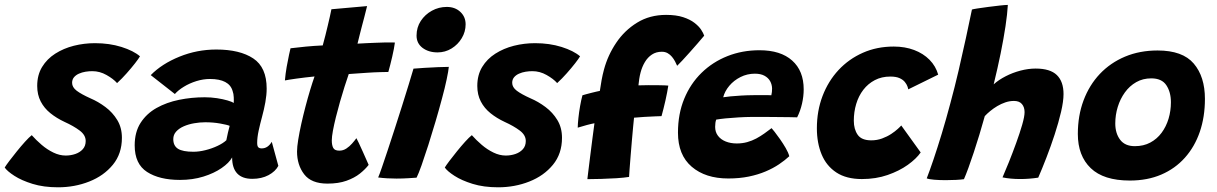

<svg xmlns="http://www.w3.org/2000/svg" viewBox="-61 -742 5078 801"><path d="M181.2 39.4Q120.9 39.4 74.8 25.1Q28.6 10.8 -1.2 -8.6Q-31 -27.9 -41.4 -43.1Q-36 -52.1 -22.2 -70.5Q-8.4 -88.9 9.1 -110.4Q26.5 -132 43.3 -150.6Q60.1 -169.1 71.4 -178.1Q89.8 -157.4 112.8 -137.7Q135.8 -118 161.6 -105.6Q187.4 -93.1 213.1 -93.1Q234.1 -93.1 253.2 -99.6Q272.2 -106.1 284.4 -119.6Q296.5 -133 296.5 -153.9Q296.5 -178.6 271.2 -197.5Q246 -216.4 208.4 -233.4Q175 -249 149.2 -269.8Q123.5 -290.5 108.9 -318.6Q94.2 -346.8 94.2 -383.6Q94.2 -429 114.6 -462.6Q135 -496.2 169.6 -518.2Q204.1 -540.2 247 -551.1Q289.9 -561.9 335.2 -561.9Q395.5 -561.9 445.9 -546.1Q496.2 -530.2 523 -507.1Q517.5 -497.5 502.3 -477.9Q487.1 -458.4 467.4 -436.2Q447.8 -414 427.4 -395.4Q411.8 -413.1 383.4 -429.1Q355.1 -445.1 324.1 -445.1Q310.5 -445.1 295.8 -442.8Q281.1 -440.4 268.3 -434.7Q255.5 -429 247.6 -419.6Q239.8 -410.1 239.8 -396.4Q239.8 -378 259 -363.4Q278.2 -348.9 316.2 -331.8Q348.9 -317.9 378.9 -295.4Q409 -272.9 428.3 -241.1Q447.6 -209.2 447.6 -167.1Q447.6 -100.6 409.8 -54.6Q372 -8.5 311.2 15.4Q250.5 39.4 181.2 39.4Z M689.8 8.6Q604.2 8.6 552.6 -24.6Q500.9 -57.8 500.9 -135.5Q500.9 -191.1 525.6 -229.6Q550.4 -268.1 592.2 -291.6Q634.1 -315 686.2 -325.6Q738.2 -336.2 793.1 -336.2Q819 -336.2 844.2 -332.4Q869.4 -328.5 888.4 -322.9Q907.5 -317.4 913.9 -312.2Q914.9 -320.8 914.2 -335.9Q913.6 -351 909.5 -362Q902.4 -387.4 878.6 -399.9Q854.8 -412.5 815.1 -412.5Q786.9 -412.5 758.2 -403.6Q729.5 -394.6 706.1 -380.2Q682.6 -365.9 668.5 -349.8L567.9 -428.6Q614.2 -475.8 687.7 -505.6Q761.1 -535.4 841.4 -535.4Q939.6 -535.4 995.6 -498.2Q1051.5 -461.1 1051.5 -372.6Q1051.5 -346.2 1046.1 -315.9Q1040.6 -285.5 1032.5 -255.8Q1024.4 -226 1018.1 -197.2Q1011.9 -168.5 1011.9 -145.9Q1011.9 -131.9 1016.8 -127.4Q1021.6 -122.9 1030.8 -122.9Q1044.1 -122.9 1054.6 -130.1Q1065 -137.2 1072.8 -150.4L1100.2 -50.1Q1088.2 -27 1059.4 -11.4Q1030.5 4.1 991.4 4.1Q949.9 4.1 928.6 -18.3Q907.4 -40.8 907.4 -85.2Q894.9 -62.5 863.5 -40.9Q832.1 -19.2 787.6 -5.3Q743 8.6 689.8 8.6ZM745.9 -108.9Q769.6 -108.9 796.2 -115.6Q822.8 -122.2 846.1 -133.2Q869.5 -144.1 883.2 -156.9Q886.4 -172.5 890 -188.9Q893.6 -205.2 897.1 -217Q887.1 -221.4 857.9 -226.6Q828.8 -231.9 795 -231.9Q772.5 -231.9 749.1 -227.8Q725.8 -223.8 705.9 -215.2Q686.1 -206.6 674 -193.2Q661.9 -179.9 661.9 -161.6Q661.9 -133.8 681.6 -121.3Q701.4 -108.9 745.9 -108.9Z M1477 -54.1Q1463 -35.9 1440.4 -17.8Q1417.8 0.2 1384.4 12.1Q1351.1 24 1305.1 24Q1237.8 24 1208 -14.9Q1178.2 -53.8 1178.2 -109.8Q1178.2 -128.8 1183.1 -159.1Q1188 -189.5 1195.9 -225.2Q1203.9 -261 1213.5 -297.6Q1223.1 -334.2 1233 -366.9Q1242.9 -399.6 1251.2 -423Q1211 -419 1176 -414.1Q1141 -409.2 1127.6 -406.4Q1129.9 -434.2 1135 -463.3Q1140.1 -492.4 1144.9 -513.9Q1149.6 -535.4 1151 -540.6Q1181.2 -544.4 1215.1 -547.6Q1248.9 -550.8 1285.4 -552.5Q1290.9 -572.6 1296.4 -594.1Q1302 -615.5 1306.6 -635.9Q1311.2 -654.6 1315.3 -673.4Q1319.4 -692.1 1321.6 -703.4L1470.4 -716.6Q1469.6 -713.2 1466.5 -700.9Q1463.4 -688.5 1458.8 -670.4Q1454.1 -652.4 1448.5 -631.5Q1444.5 -616.1 1439.9 -597.9Q1435.2 -579.6 1430.5 -559.9Q1447.1 -560.9 1469.5 -562Q1491.9 -563.1 1505.1 -563.5Q1526.6 -564.6 1543.5 -564.8Q1560.4 -565 1571.7 -564.9Q1583 -564.8 1586.5 -564.6Q1583.5 -540.9 1575.2 -505.1Q1566.9 -469.4 1559.1 -441.8Q1554.1 -441.9 1526.1 -441.1Q1498.1 -440.4 1471.6 -438.5Q1453.6 -437.4 1432.3 -435.8Q1411 -434.2 1393.9 -433.1Q1385.9 -410 1376.3 -380Q1366.8 -350 1357.4 -317.2Q1348 -284.4 1340.3 -253.2Q1332.6 -222.1 1327.9 -196.8Q1323.2 -171.4 1323.2 -156.1Q1323.2 -136.1 1329.3 -124.8Q1335.4 -113.5 1354.6 -113.5Q1370.5 -113.5 1383.9 -122.3Q1397.2 -131.1 1407.8 -143.2Q1418.4 -155.2 1425.9 -165.5Q1428.6 -161.2 1436.1 -145.2Q1443.6 -129.2 1452.4 -109.6Q1461.1 -90 1468.1 -74.2Q1475 -58.4 1477 -54.1Z M1676.9 -0.8Q1668 -0.2 1643.8 1.4Q1619.6 3 1593.2 3Q1573.9 3 1554.6 1.9Q1535.2 0.8 1516.6 -1.6Q1521.6 -12.6 1532 -42.8Q1542.4 -72.9 1556.5 -115.4Q1570.6 -158 1586.2 -206.1Q1601.8 -254.2 1616.8 -301.8Q1631.8 -349.2 1644.1 -389.5Q1656.5 -429.8 1664 -455.6Q1681.5 -457.2 1709.5 -458.9Q1737.5 -460.5 1765.6 -461.8Q1793.6 -463 1811.4 -463Q1810 -446.9 1802.4 -410.7Q1794.8 -374.5 1783.2 -332.1Q1771.1 -286.5 1756.1 -235.5Q1741.1 -184.5 1725.9 -136.8Q1710.6 -89.1 1697.8 -52.8Q1684.9 -16.5 1676.9 -0.8ZM1764.5 -523.4Q1726.9 -523.4 1701.8 -542.3Q1676.8 -561.2 1676.8 -593.4Q1676.8 -627.6 1694.4 -654.6Q1712.1 -681.5 1740.8 -697.3Q1769.5 -713.1 1803 -713.1Q1837.4 -713.1 1859.4 -692.5Q1881.5 -671.9 1881.5 -640.6Q1881.5 -609.5 1865.4 -582.8Q1849.4 -556 1822.8 -539.7Q1796.2 -523.4 1764.5 -523.4Z M2017.2 39.4Q1956.9 39.4 1910.8 25.1Q1864.6 10.8 1834.8 -8.6Q1805 -27.9 1794.6 -43.1Q1800 -52.1 1813.8 -70.5Q1827.6 -88.9 1845.1 -110.4Q1862.5 -132 1879.3 -150.6Q1896.1 -169.1 1907.4 -178.1Q1925.8 -157.4 1948.8 -137.7Q1971.8 -118 1997.6 -105.6Q2023.4 -93.1 2049.1 -93.1Q2070.1 -93.1 2089.2 -99.6Q2108.2 -106.1 2120.4 -119.6Q2132.5 -133 2132.5 -153.9Q2132.5 -178.6 2107.2 -197.5Q2082 -216.4 2044.4 -233.4Q2011 -249 1985.2 -269.8Q1959.5 -290.5 1944.9 -318.6Q1930.2 -346.8 1930.2 -383.6Q1930.2 -429 1950.6 -462.6Q1971 -496.2 2005.6 -518.2Q2040.1 -540.2 2083 -551.1Q2125.9 -561.9 2171.2 -561.9Q2231.5 -561.9 2281.9 -546.1Q2332.2 -530.2 2359 -507.1Q2353.5 -497.5 2338.3 -477.9Q2323.1 -458.4 2303.4 -436.2Q2283.8 -414 2263.4 -395.4Q2247.8 -413.1 2219.4 -429.1Q2191.1 -445.1 2160.1 -445.1Q2146.5 -445.1 2131.8 -442.8Q2117.1 -440.4 2104.3 -434.7Q2091.5 -429 2083.6 -419.6Q2075.8 -410.1 2075.8 -396.4Q2075.8 -378 2095 -363.4Q2114.2 -348.9 2152.2 -331.8Q2184.9 -317.9 2214.9 -295.4Q2245 -272.9 2264.3 -241.1Q2283.6 -209.2 2283.6 -167.1Q2283.6 -100.6 2245.8 -54.6Q2208 -8.5 2147.2 15.4Q2086.5 39.4 2017.2 39.4Z M2389.4 5.4Q2389.8 1.9 2393.1 -25.3Q2396.4 -52.5 2401.2 -90.6Q2406 -128.6 2410.8 -166.1Q2415.6 -203.6 2419 -227.8Q2408 -225.9 2387.1 -220.4Q2366.2 -214.9 2349.2 -209.4Q2349.4 -224.9 2352 -249.4Q2354.6 -273.9 2359.1 -299.6Q2363.6 -325.2 2368.9 -344.5Q2374 -346.1 2383.9 -348.8Q2393.8 -351.5 2405.2 -354.4Q2416.6 -357.4 2426.5 -359.6Q2436.4 -361.8 2441.5 -362.8Q2444.6 -385.1 2448.8 -407.9Q2453 -430.8 2458.8 -452.1Q2474.9 -511.9 2509.8 -563.6Q2544.6 -615.4 2597.1 -647.6Q2649.5 -679.9 2717.9 -679.9Q2760.2 -679.9 2789.1 -670.3Q2818 -660.8 2836.2 -646.7Q2854.5 -632.6 2864 -618.1Q2873.5 -603.5 2876.8 -593.1Q2864.8 -578.6 2848.6 -560.1Q2832.5 -541.6 2815.8 -522.9Q2799 -504.1 2785.2 -489.3Q2771.4 -474.5 2764 -467.5Q2760.5 -475.9 2755.2 -485.9Q2749.9 -495.9 2742.3 -505.1Q2734.8 -514.2 2724.3 -520.2Q2713.9 -526.1 2700 -526.1Q2676.2 -526.1 2658.7 -514.4Q2641.1 -502.8 2629.4 -483.1Q2617.6 -463.4 2611.4 -439.5Q2608.1 -427.5 2605.8 -412.5Q2603.5 -397.5 2602.5 -385.9Q2618.2 -386.5 2643.4 -386.7Q2668.5 -386.9 2692.2 -386.4Q2715.9 -386 2727.1 -384.9Q2723.2 -358.8 2715.1 -322.6Q2706.9 -286.5 2698.8 -257.5Q2694.2 -257.5 2673.1 -256.6Q2652 -255.8 2626.9 -254.3Q2601.8 -252.9 2584.1 -251Q2582.9 -238.6 2580.3 -212.6Q2577.8 -186.6 2575.1 -154.9Q2572.4 -123.1 2569.9 -92.1Q2567.5 -61 2565.6 -37.1Q2563.8 -13.1 2563.4 -3.9Q2542.4 -0.5 2511 1.5Q2479.6 3.5 2447.1 4.4Q2414.5 5.2 2389.4 5.4Z M3231.8 -90.2Q3213.6 -73.2 3189.1 -56.7Q3164.5 -40.1 3133.1 -26.8Q3101.8 -13.5 3062.9 -5.4Q3024 2.6 2977.2 2.6Q2882.1 2.6 2824.8 -46.4Q2767.4 -95.4 2767.4 -188.5Q2767.4 -266.8 2793.5 -330Q2819.6 -393.2 2866 -438.4Q2912.4 -483.6 2974.1 -508Q3035.8 -532.4 3107.4 -532.4Q3195.8 -532.4 3243.8 -489.4Q3291.9 -446.5 3291.9 -369.2Q3291.9 -340.1 3284.9 -309.4Q3277.9 -278.8 3264.6 -252.5Q3257.8 -252.9 3233.2 -253.2Q3208.6 -253.5 3177.2 -253.8Q3145.8 -254.1 3117.9 -254.3Q3090 -254.5 3076.5 -254.2Q3048.4 -254 3019.3 -252.2Q2990.2 -250.5 2966 -248.1Q2941.8 -245.6 2926.9 -243Q2922.5 -231.1 2922.5 -212.6Q2922.5 -191.1 2934.3 -175.5Q2946.1 -159.9 2966.6 -151.7Q2987 -143.5 3012.9 -143.5Q3036 -143.5 3056.2 -149.1Q3076.5 -154.8 3094.1 -164.2Q3111.8 -173.8 3127.6 -185Q3143.5 -196.2 3157.9 -207.4Q3160.4 -204.9 3170.5 -192.2Q3180.6 -179.5 3193.2 -161.4Q3205.9 -143.2 3216.9 -124.3Q3227.9 -105.4 3231.8 -90.2ZM2956.1 -336.2Q2967.9 -338.1 2986.9 -340Q3006 -341.9 3030.6 -343.3Q3055.2 -344.8 3083.5 -345Q3099.8 -345.2 3115.2 -345.2Q3130.6 -345.1 3141.9 -345.1Q3153.2 -345 3156.9 -344.6Q3158.6 -351 3159.3 -358.4Q3160 -365.9 3160 -372.9Q3159.6 -389.6 3151.8 -403.6Q3143.9 -417.6 3128.2 -426.1Q3112.5 -434.6 3088.2 -434.6Q3056.2 -434.6 3028.3 -420.6Q3000.4 -406.5 2981.5 -384Q2962.6 -361.5 2956.1 -336.2Z M3780 -106Q3761.9 -79.8 3726.2 -54.2Q3690.6 -28.8 3641.9 -11.9Q3593.1 5 3534.8 5Q3469.9 5 3428.2 -22.4Q3386.5 -49.9 3366.7 -97.8Q3346.9 -145.6 3346.9 -206.8Q3346.9 -279.2 3370.5 -341.3Q3394.1 -403.4 3437.2 -449.8Q3480.4 -496.1 3538.9 -521.9Q3597.4 -547.8 3667.6 -547.8Q3714.4 -547.8 3752.6 -533.4Q3790.8 -519 3816.9 -492.6Q3843 -466.1 3853 -430.6L3728.1 -369.2Q3727.6 -373.4 3724.6 -381.9Q3721.5 -390.5 3713.8 -400.1Q3706.1 -409.6 3691.7 -416.1Q3677.2 -422.6 3653.4 -422.6Q3617.1 -422.6 3588.8 -407.8Q3560.4 -393 3540.7 -367.4Q3521 -341.8 3511 -308.4Q3501 -275.1 3501 -238.4Q3501 -203 3517.1 -179.8Q3533.2 -156.5 3573.9 -156.5Q3597.8 -156.5 3619 -164.3Q3640.2 -172.1 3656.9 -183.1Q3673.5 -194.1 3684.5 -204.2Q3695.5 -214.2 3698.9 -218.6Z M3960.5 5.5Q3948.4 7.4 3927.6 8.5Q3906.8 9.6 3884.4 9.6Q3858.4 9.6 3836.5 7.8Q3814.6 6 3805.2 2.1Q3817 -28.1 3833.3 -76.2Q3849.6 -124.4 3867.9 -184.5Q3886.1 -244.6 3903.5 -310.2Q3921.9 -377.9 3938.2 -447.8Q3954.5 -517.8 3968.6 -583.1Q3982.8 -648.4 3993.8 -702.2Q3997.8 -703.8 4017.2 -706.8Q4036.8 -709.8 4062 -713.1Q4087.2 -716.4 4110 -718.9Q4132.8 -721.4 4143.6 -721.5Q4141.5 -684 4133.8 -632.4Q4126 -580.8 4113.6 -519.3Q4101.1 -457.9 4084.5 -390.2Q4105.5 -409 4134.6 -423.9Q4163.6 -438.8 4196.2 -447.4Q4228.9 -456 4259.4 -456Q4320.1 -456 4348 -428.9Q4375.9 -401.9 4375.9 -349.5Q4375.9 -319.5 4365.6 -275.2Q4355.2 -230.9 4339 -181.2Q4322.8 -131.6 4304.5 -84.4Q4286.2 -37.1 4270.4 -0.9Q4252.2 1.9 4233.2 3.4Q4214.2 4.9 4195.6 4.9Q4153.9 4.9 4121.4 -2Q4132.6 -27.5 4148.1 -66Q4163.5 -104.5 4178.4 -145.6Q4193.4 -186.8 4203.4 -221.4Q4213.4 -256.1 4213.4 -274.2Q4213.4 -295 4202.4 -307.9Q4191.5 -320.9 4169.1 -320.9Q4150.9 -320.9 4133.2 -314.9Q4115.6 -308.9 4099.6 -299.4Q4083.6 -289.9 4070.2 -278.8Q4056.8 -267.8 4047.4 -257.6Q4036.5 -218.9 4024.9 -180.1Q4013.2 -141.4 4001.4 -105.9Q3989.6 -70.4 3979.1 -41.6Q3968.6 -12.9 3960.5 5.5Z M4652.5 11.2Q4543.1 11.2 4489.4 -40.5Q4435.6 -92.2 4435.6 -183.1Q4435.6 -259.6 4459.5 -323.3Q4483.4 -387 4527.4 -433.6Q4571.5 -480.1 4632.6 -505.8Q4693.8 -531.4 4768.2 -531.4Q4872.8 -531.4 4919.2 -476.8Q4965.8 -422.2 4965.8 -329.4Q4965.8 -254.2 4944.4 -191.9Q4923 -129.6 4882.2 -84Q4841.5 -38.4 4783.6 -13.6Q4725.8 11.2 4652.5 11.2ZM4673.4 -132.2Q4709.8 -132.2 4737.8 -147.2Q4765.8 -162.1 4785 -188Q4804.2 -213.9 4814.1 -246.8Q4823.9 -279.6 4823.9 -315.5Q4823.9 -357.9 4804.8 -386.5Q4785.8 -415.1 4742 -415.1Q4707 -415.1 4679.2 -399.3Q4651.4 -383.5 4631.9 -356.5Q4612.4 -329.5 4602.1 -295.9Q4591.8 -262.4 4591.8 -227Q4591.8 -185.9 4612 -159.1Q4632.2 -132.2 4673.4 -132.2Z"/></svg>

Font: Grandstander Thin
Style: Italic
Weight: 100
Italic angle: -15°
Designer: Tyler Finck
Foundry: Etcetera Type Co
Version: Version 1.200